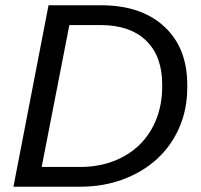

<svg xmlns="http://www.w3.org/2000/svg" viewBox="-20 -708 762 728"><path d="M363 -688Q516 -688 603 -607Q690 -527 690 -386V-376Q690 -293 659.5 -223.5Q629 -154 574.5 -104.5Q520 -55 445.5 -27.5Q371 0 283 0H281H31L164 -688ZM138 -75H277H284Q353 -75 410.5 -97Q468 -119 509 -159Q550 -199 572.5 -255.5Q595 -312 595 -381V-387Q595 -495 534 -554Q473 -613 361 -613H243Z"/></svg>

Font: Libra Sans Modern
Style: Italic
Weight: 400
Italic angle: -12°
Foundry: Stefan Peev, Context Ltd
Version: Version 1.000